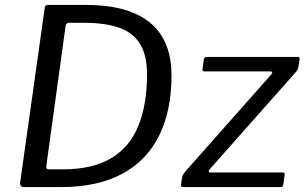

<svg xmlns="http://www.w3.org/2000/svg" viewBox="-20 -762 1243 782"><path d="M76.3 0Q69.2 0 65 -4.9Q60.8 -9.9 62 -17.9L162.4 -731.7Q163.7 -737.9 167.1 -739.9Q170.5 -742 177.2 -742H327.9Q448.2 -742 525.7 -708.7Q603.2 -675.5 640.9 -611.7Q678.5 -548 678.5 -455.1Q678.5 -311.1 628 -209.4Q577.4 -107.7 477.3 -53.9Q377.1 0 227.6 0H76.3ZM233.6 -72.2Q357.1 -72.2 432.9 -117.7Q508.6 -163.2 543.7 -249.8Q578.8 -336.5 578.8 -458.7Q578.8 -536.8 550.4 -583Q522 -629.1 465.3 -649.1Q408.6 -669.1 322.7 -669.1H260.8Q248.6 -669.1 247.1 -655.6L168.7 -86.8Q167.7 -78.6 170.3 -75.4Q173 -72.2 179.5 -72.2ZM727.7 0Q720.7 0 718.5 -2.7Q716.3 -5.4 717.6 -12.4L721.4 -38.6Q722.7 -46.7 726.5 -52.4Q730.3 -58.1 738.4 -67.7L1084.9 -458.8Q1089.4 -463.9 1088.4 -467.5Q1087.3 -471.1 1080 -471.1H813Q806.8 -471.1 805.4 -474.2Q804 -477.3 805 -483.7L810.5 -520.7Q811.8 -526.1 815.3 -528Q818.8 -530 823.2 -530H1193.6Q1201.1 -530 1200.3 -521.4L1195.5 -490.4Q1194.5 -483 1190.9 -476.9Q1187.3 -470.8 1180.6 -463.6L833.5 -71.9Q828.6 -66.5 830.2 -63Q831.8 -59.5 836.8 -59.5H1130.9Q1141.5 -59.5 1139.2 -49.6L1134 -11.6Q1133 -6.2 1130.9 -3.1Q1128.8 0 1121.6 0H727.7Z"/></svg>

Font: Libre Franklin Thin
Style: Italic
Weight: 100
Italic angle: -8°
Designer: Pablo Impallari, Rodrigo Fuenzalida, Nhung Nguyen
Foundry: Impallari Type
Version: Version 3.000